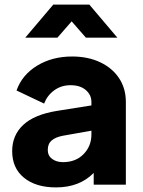

<svg xmlns="http://www.w3.org/2000/svg" viewBox="-20 -804 623 836"><path d="M224 12Q326 12 388 -51V0H528V-360Q528 -419 498.5 -463.5Q469 -508 416 -533Q363 -558 294 -558Q207 -558 141.5 -518Q76 -478 52 -410L172 -353Q186 -389 216.5 -411Q247 -433 287 -433Q329 -433 353.5 -412Q378 -391 378 -360V-345L227 -321Q129 -305 81 -260Q33 -215 33 -146Q33 -72 84.5 -30Q136 12 224 12ZM188 -151Q188 -178 205 -192.5Q222 -207 254 -213L378 -235V-218Q378 -168 344 -133Q310 -98 254 -98Q226 -98 207 -112Q188 -126 188 -151ZM90 -640H230L292 -711L354 -640H491L369 -784H212Z"/></svg>

Font: Plus Jakarta Sans ExtraBold
Style: Regular
Weight: 800
Designer: Gumpita Rahayu
Foundry: Tokotype
Version: Version 2.004; ttfautohint (v1.8.3)